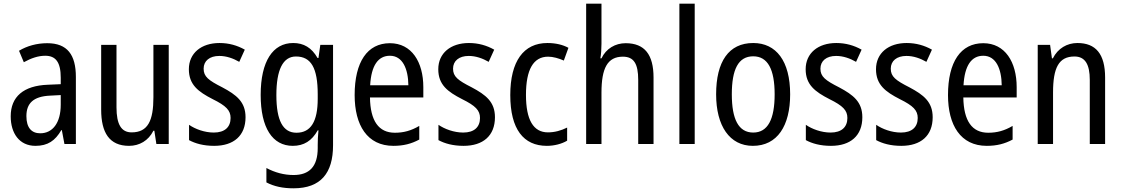

<svg xmlns="http://www.w3.org/2000/svg" viewBox="-20 -780 6075 1040"><path d="M236 -546C179 -546 126 -531 83 -505L109 -443C149 -465 187 -478 225 -478C282 -478 309 -443 309 -359V-324L239 -321C107 -316 38 -256 38 -150C38 -58 85 10 172 10C239 10 279 -18 312 -75H315L329 0H391V-363C391 -483 345 -546 236 -546ZM252 -262 309 -265V-213C309 -113 264 -58 198 -58C152 -58 123 -87 123 -151C123 -220 160 -258 252 -262Z M894 -537H811V-253C811 -126 781 -63 693 -63C637 -63 611 -106 611 -199V-537H528V-186C528 -62 572 10 679 10C735 10 784 -18 811 -72H816L827 0H894Z M1310 -145C1310 -228 1261 -266 1184 -307C1109 -345 1083 -365 1083 -408C1083 -450 1115 -477 1168 -477C1206 -477 1243 -464 1276 -445L1306 -511C1265 -534 1220 -547 1169 -547C1070 -547 1003 -492 1003 -405C1003 -321 1054 -283 1132 -243C1205 -207 1229 -182 1229 -141C1229 -92 1198 -62 1138 -62C1088 -62 1037 -81 1004 -104V-21C1037 -3 1082 10 1140 10C1246 10 1310 -45 1310 -145Z M1568 -547C1458 -547 1392 -448 1392 -266C1392 -87 1456 10 1566 10C1626 10 1669 -17 1701 -74H1705C1702 -48 1701 -15 1701 5V22C1701 123 1655 168 1570 168C1519 168 1470 155 1423 130V208C1465 230 1512 240 1570 240C1718 240 1784 157 1784 7V-537H1715L1705 -466H1700C1668 -522 1625 -547 1568 -547ZM1583 -474C1665 -474 1701 -412 1701 -269V-245C1701 -121 1663 -61 1586 -61C1513 -61 1477 -126 1477 -265C1477 -401 1512 -474 1583 -474Z M2092 -546C1970 -546 1901 -445 1901 -265C1901 -102 1969 10 2111 10C2165 10 2208 -1 2251 -24V-98C2207 -72 2166 -61 2119 -61C2031 -61 1986 -125 1984 -252H2273V-308C2273 -444 2210 -546 2092 -546ZM2092 -478C2161 -478 2191 -407 2192 -318H1985C1991 -425 2028 -478 2092 -478Z M2661 -145C2661 -228 2612 -266 2535 -307C2460 -345 2434 -365 2434 -408C2434 -450 2466 -477 2519 -477C2557 -477 2594 -464 2627 -445L2657 -511C2616 -534 2571 -547 2520 -547C2421 -547 2354 -492 2354 -405C2354 -321 2405 -283 2483 -243C2556 -207 2580 -182 2580 -141C2580 -92 2549 -62 2489 -62C2439 -62 2388 -81 2355 -104V-21C2388 -3 2433 10 2491 10C2597 10 2661 -45 2661 -145Z M2942 10C2981 10 3022 0 3052 -18V-89C3020 -73 2985 -63 2948 -63C2869 -63 2829 -131 2829 -266C2829 -403 2869 -473 2949 -473C2976 -473 3007 -464 3034 -452L3059 -521C3030 -537 2991 -547 2945 -547C2816 -547 2744 -448 2744 -265C2744 -80 2816 10 2942 10Z M3238 -543V-760H3155V0H3238V-278C3238 -410 3270 -473 3354 -473C3413 -473 3437 -435 3437 -347V0H3520V-360C3520 -484 3472 -546 3369 -546C3313 -546 3263 -517 3238 -464H3232C3236 -487 3238 -515 3238 -543Z M3743 0V-760H3660V0Z M4260 -269C4260 -450 4184 -547 4060 -547C3927 -547 3859 -446 3859 -269C3859 -98 3932 10 4058 10C4191 10 4260 -99 4260 -269ZM3944 -269C3944 -404 3979 -475 4060 -475C4139 -475 4176 -404 4176 -269C4176 -134 4139 -62 4060 -62C3980 -62 3944 -135 3944 -269Z M4651 -145C4651 -228 4602 -266 4525 -307C4450 -345 4424 -365 4424 -408C4424 -450 4456 -477 4509 -477C4547 -477 4584 -464 4617 -445L4647 -511C4606 -534 4561 -547 4510 -547C4411 -547 4344 -492 4344 -405C4344 -321 4395 -283 4473 -243C4546 -207 4570 -182 4570 -141C4570 -92 4539 -62 4479 -62C4429 -62 4378 -81 4345 -104V-21C4378 -3 4423 10 4481 10C4587 10 4651 -45 4651 -145Z M5032 -145C5032 -228 4983 -266 4906 -307C4831 -345 4805 -365 4805 -408C4805 -450 4837 -477 4890 -477C4928 -477 4965 -464 4998 -445L5028 -511C4987 -534 4942 -547 4891 -547C4792 -547 4725 -492 4725 -405C4725 -321 4776 -283 4854 -243C4927 -207 4951 -182 4951 -141C4951 -92 4920 -62 4860 -62C4810 -62 4759 -81 4726 -104V-21C4759 -3 4804 10 4862 10C4968 10 5032 -45 5032 -145Z M5306 -546C5184 -546 5115 -445 5115 -265C5115 -102 5183 10 5325 10C5379 10 5422 -1 5465 -24V-98C5421 -72 5380 -61 5333 -61C5245 -61 5200 -125 5198 -252H5487V-308C5487 -444 5424 -546 5306 -546ZM5306 -478C5375 -478 5405 -407 5406 -318H5199C5205 -425 5242 -478 5306 -478Z M5816 -547C5760 -547 5710 -518 5683 -464H5678L5668 -537H5601V0H5684V-279C5684 -413 5715 -474 5800 -474C5858 -474 5883 -431 5883 -347V0H5966V-360C5966 -488 5915 -547 5816 -547Z"/></svg>

Font: Noto Sans Lao Condensed
Style: Regular
Weight: 400
Width: 3
Designer: Monotype Design Team
Foundry: Monotype Imaging Inc.
Version: Version 2.004